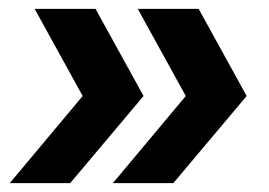

<svg xmlns="http://www.w3.org/2000/svg" viewBox="-20 -511 605 432"><path d="M234 -99 398 -295 290 -491H427L535 -295L370 -99ZM2 -99 166 -295 58 -491H195L303 -295L138 -99Z"/></svg>

Font: Alumni Sans Thin Black
Style: Italic
Weight: 900
Italic angle: -8°
Version: Version 1.016